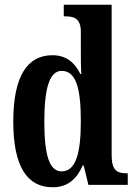

<svg xmlns="http://www.w3.org/2000/svg" viewBox="-20 -780 573 810"><path d="M202 10C266 10 304 -25 329 -82H333L353 0H519V-49H512C472 -49 451 -64 451 -125V-760H249V-711H256C291 -711 321 -703 321 -646V-577C321 -539 321 -499 323 -468H319C296 -514 262 -547 201 -547C96 -547 36 -460 36 -267C36 -75 96 10 202 10ZM240 -57C188 -57 167 -126 167 -267C167 -405 188 -481 240 -481C302 -481 321 -405 321 -268C321 -134 300 -57 240 -57Z"/></svg>

Font: Noto Serif Bengali ExtraCondensed
Style: Regular
Weight: 400
Width: 2
Designer: Juan Bruce, Universal Thirst, Indian Type Foundry and the Monotype Design Team.
Foundry: Monotype Imaging Inc.
Version: Version 2.003